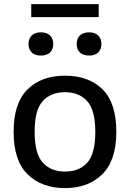

<svg xmlns="http://www.w3.org/2000/svg" viewBox="-20 -930 649 959"><path d="M304.5 9.5Q188.5 9.5 118.2 -59Q48 -127.5 48 -271.5Q48 -414.5 117.2 -483.2Q186.5 -552 304.5 -552Q423 -552 492 -484Q561 -416 561 -271.5Q561 -128.5 490.8 -59.5Q420.5 9.5 304.5 9.5ZM304.5 -73Q375 -73 415.5 -117.2Q456 -161.5 456 -270.5Q456 -381 415.2 -425.2Q374.5 -469.5 304.5 -469.5Q234.5 -469.5 193.8 -425.5Q153 -381.5 153 -272.5Q153 -162 193.8 -117.5Q234.5 -73 304.5 -73ZM425 -652.5Q395 -652.5 379 -668Q363 -683.5 363 -710.5Q363 -737 379 -752.8Q395 -768.5 425 -768.5Q454.5 -768.5 470.5 -752.8Q486.5 -737 486.5 -710.5Q486.5 -683.5 470.5 -668Q454.5 -652.5 425 -652.5ZM184 -652.5Q154.5 -652.5 138.5 -668Q122.5 -683.5 122.5 -710.5Q122.5 -737 138.5 -752.8Q154.5 -768.5 184 -768.5Q214 -768.5 230 -752.8Q246 -737 246 -710.5Q246 -683.5 230 -668Q214 -652.5 184 -652.5ZM136 -844.5V-909.5H473V-844.5Z"/></svg>

Font: Encode Sans Semi Expanded Medium
Style: Regular
Weight: 500
Width: 6
Designer: Multiple Designers
Foundry: Impallari Type
Version: Version 3.000; ttfautohint (v1.8.3) -l 8 -r 50 -G 200 -x 14 